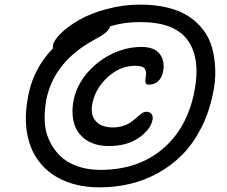

<svg xmlns="http://www.w3.org/2000/svg" viewBox="-20 -763 976 826"><path d="M408.2 43Q326.2 43 261.2 16.6Q196.3 -9.8 154.1 -60.3Q111.8 -110.8 97.4 -184.8Q83 -258.8 102.1 -354Q124 -467.8 207 -554.2Q207 -563 208 -568.8Q212.9 -591.8 243.4 -621.1Q273.9 -650.4 321.8 -678Q369.6 -705.6 439.9 -724.4Q510.3 -743.2 584 -743.2Q648.9 -743.2 701.9 -730Q754.9 -716.8 792 -692.4Q829.1 -668 855.2 -633.3Q881.3 -598.6 892.8 -556.2Q904.3 -513.7 906 -463.9Q907.7 -414.1 896 -359.9Q879.4 -277.8 844.5 -210.4Q809.6 -143.1 763.2 -96.4Q716.8 -49.8 658.9 -18.1Q601.1 13.7 538.3 28.3Q475.6 43 408.2 43ZM179.2 -334Q170.4 -285.6 172.4 -241.2Q174.3 -196.8 192.1 -158.7Q210 -120.6 238.5 -92.5Q267.1 -64.5 311.8 -48.3Q356.4 -32.2 412.1 -32.2Q571.3 -32.2 677.5 -120.4Q783.7 -208.5 815.9 -367.2Q844.2 -510.7 787.8 -589.6Q731.4 -668.5 582 -668Q512.2 -668 454.1 -649.9Q449.7 -635.7 434.3 -622.6Q418.9 -609.4 387.2 -592.8Q211.9 -498 179.2 -334ZM449.2 -134.8Q387.7 -134.8 349.1 -162.1Q310.5 -189.5 298.3 -233.6Q286.1 -277.8 296.9 -333Q309.1 -393.6 352.5 -446Q396 -498.5 459 -529.8Q522 -561 588.9 -561Q645 -561 668 -529.8Q690.9 -498.5 681.2 -453.1Q675.8 -427.7 659.9 -413.3Q644 -398.9 619.1 -398.9Q609.4 -398.9 606.7 -406.7Q604 -414.6 606.9 -433.1Q611.3 -455.6 602.3 -467.8Q593.3 -480 561 -480Q496.6 -480 443.6 -431.4Q390.6 -382.8 377.9 -319.8Q367.2 -271 391.1 -242.9Q415 -214.8 465.8 -214.8Q490.2 -214.8 510.7 -221.7Q531.2 -228.5 544.7 -238.5Q558.1 -248.5 569.1 -258.5Q580.1 -268.6 590.3 -275.4Q600.6 -282.2 609.9 -282.2Q624.5 -282.2 631.8 -272.5Q639.2 -262.7 636.2 -248Q627.9 -205.1 576.9 -169.9Q525.9 -134.8 449.2 -134.8Z"/></svg>

Font: Shantell Sans Irregular
Style: Italic
Weight: 400
Italic angle: -11.31°
Designer: Stephen Nixon, Anya Danilova, Shantell Martin
Foundry: Arrow Type
Version: Version 1.006;[9816181b4]